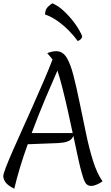

<svg xmlns="http://www.w3.org/2000/svg" viewBox="-22 -1117 676 1170"><path d="M476 -64Q468 -90 454.5 -151Q441 -212 425 -289Q417 -269 400.5 -260Q384 -251 365 -248.5Q346 -246 330 -245L147 -238Q122 -169 101 -100Q80 -31 65 33Q25 13 11.5 -6.5Q-2 -26 -2 -44Q-2 -56 13.5 -96.5Q29 -137 55 -196.5Q81 -256 113.5 -327.5Q146 -399 179.5 -475Q213 -551 244 -622.5Q275 -694 298 -754Q289 -767 280.5 -776Q272 -785 266 -793Q295 -805 320 -805Q360 -805 383.5 -767Q407 -729 425 -659.5Q443 -590 463 -493Q483 -397 502 -305Q521 -213 545 -136.5Q569 -60 603 -12Q586 0 567 8Q548 16 535 16Q509 16 497.5 -4.5Q486 -25 476 -64ZM171 -306H421Q407 -372 391.5 -441.5Q376 -511 360 -574.5Q344 -638 328 -687Q296 -615 254 -515.5Q212 -416 171 -306ZM479 -896Q478 -886 470 -878Q462 -870 451 -867Q432 -895 400.5 -927.5Q369 -960 331 -987.5Q293 -1015 252 -1029Q254 -1061 270.5 -1076Q287 -1091 297 -1097Q333 -1082 369.5 -1047.5Q406 -1013 435.5 -972Q465 -931 479 -896Z"/></svg>

Font: Merienda Light
Style: Regular
Weight: 300
Designer: Eduardo Rodriguez Tunni
Foundry: Eduardo Rodriguez Tunni
Version: Version 2.001; ttfautohint (v1.8.4.7-5d5b)